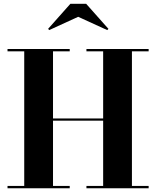

<svg xmlns="http://www.w3.org/2000/svg" viewBox="-20 -1014 840 1034"><path d="M780.5 -750V-737.5H690.5V-12.5H780.5V0H445.5V-12.5H535.5V-364H265.5V-12.5H355.5V0H20.5V-12.5H110.5V-737.5H20.5V-750H355.5V-737.5H265.5V-376H535.5V-737.5H445.5V-750ZM245 -852 239 -858.5 359 -993.5H444L564 -858.5L557.5 -852L401 -923.5Z"/></svg>

Font: Bodoni Moda 18pt
Style: Bold
Weight: 700
Designer: Owen Earl
Foundry: indestructible type
Version: Version 2.004